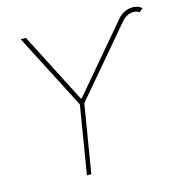

<svg xmlns="http://www.w3.org/2000/svg" viewBox="-108 -838 908 940"><g transform="rotate(-15 346.0 -368.5)"><path d="M278.8 -353.5 281.7 -371.1H298.3L295.4 -353.5ZM77.1 -727.5H103.5L288.1 -367.7L568.8 -698.7Q587.9 -721.7 611.6 -730.5Q635.3 -739.3 657.2 -736.3Q679.2 -733.4 692.4 -720.2L673.8 -704.6Q658.2 -716.8 632.3 -712.6Q606.4 -708.5 585 -684.1L296.9 -344.7L240.2 0H217.8L274.4 -344.7Z"/></g></svg>

Font: Inter 20pt Thin
Style: Italic
Weight: 250
Italic angle: -9.3988°
Version: Version 4.001;git-66647c0bb